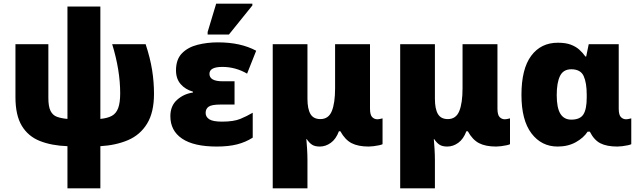

<svg xmlns="http://www.w3.org/2000/svg" viewBox="-20 -796 3523 1056"><path d="M351 240V8Q264 5 199.5 -20.5Q135 -46 100 -104Q65 -162 65 -262V-553H246V-257Q246 -210 258 -186Q270 -162 293.5 -153.5Q317 -145 351 -142V-760H532V-142Q572 -146 595.5 -159Q619 -172 630 -201.5Q641 -231 641 -283Q641 -410 597 -553H781Q806 -477 816.5 -411.5Q827 -346 827 -280Q827 -178 789 -116Q751 -54 684.5 -25.5Q618 3 532 8V240Z M1172 10Q1046 10 981.5 -33.5Q917 -77 917 -157Q917 -214 954 -247Q991 -280 1041 -287V-292Q999 -304 973.5 -333.5Q948 -363 948 -409Q948 -469 980.5 -502.5Q1013 -536 1066 -549.5Q1119 -563 1178 -563Q1242 -563 1294 -551.5Q1346 -540 1389 -517L1339 -391Q1275 -428 1203 -428Q1132 -428 1132 -390Q1132 -349 1204 -349H1270V-221H1193Q1145 -221 1128 -209.5Q1111 -198 1111 -175Q1111 -153 1131 -140Q1151 -127 1201 -127Q1265 -127 1301.5 -142Q1338 -157 1370 -176V-39Q1331 -14 1284 -2Q1237 10 1172 10ZM1122 -606V-620L1169 -776H1368V-766L1239 -606Z M1480 240V-553H1671V-253Q1671 -197 1687.5 -169Q1704 -141 1742 -141Q1787 -141 1805 -185Q1823 -229 1823 -311V-553H2015V-199Q2015 -164 2027 -152Q2039 -140 2055 -140Q2062 -140 2071 -142Q2080 -144 2084 -145V-3Q2079 0 2065 3Q2051 6 2035 8Q2019 10 2008 10Q1950 10 1914 -8.5Q1878 -27 1852 -74H1844Q1828 -31 1799.5 -10.5Q1771 10 1739 10Q1712 10 1696.5 0Q1681 -10 1667 -31H1665Q1667 -10 1669 23Q1671 56 1671 84V240Z M2181 240V-553H2372V-253Q2372 -197 2388.5 -169Q2405 -141 2443 -141Q2488 -141 2506 -185Q2524 -229 2524 -311V-553H2716V-199Q2716 -164 2728 -152Q2740 -140 2756 -140Q2763 -140 2772 -142Q2781 -144 2785 -145V-3Q2780 0 2766 3Q2752 6 2736 8Q2720 10 2709 10Q2651 10 2615 -8.5Q2579 -27 2553 -74H2545Q2529 -31 2500.5 -10.5Q2472 10 2440 10Q2413 10 2397.5 0Q2382 -10 2368 -31H2366Q2368 -10 2370 23Q2372 56 2372 84V240Z M3047 10Q2958 10 2903 -62.5Q2848 -135 2848 -274Q2848 -417 2901.5 -489Q2955 -561 3048 -561Q3091 -561 3119 -550.5Q3147 -540 3166 -523Q3185 -506 3200 -485H3204L3218 -553H3383V-199Q3383 -164 3395 -152Q3407 -140 3423 -140Q3430 -140 3439 -142Q3448 -144 3452 -145V-3Q3447 0 3433 3Q3419 6 3403 8Q3387 10 3376 10Q3317 10 3282 -8Q3247 -26 3224 -72H3212Q3190 -38 3147 -14Q3104 10 3047 10ZM3122 -138Q3170 -138 3188.5 -166.5Q3207 -195 3207 -260V-275Q3207 -341 3190 -378Q3173 -415 3122 -415Q3078 -415 3060 -378Q3042 -341 3042 -273Q3042 -203 3062 -170.5Q3082 -138 3122 -138Z"/></svg>

Font: Noto Sans Black
Style: Regular
Weight: 900
Designer: Monotype Design Team
Foundry: Monotype Imaging Inc.
Version: Version 2.007